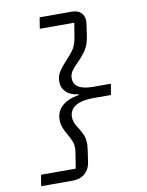

<svg xmlns="http://www.w3.org/2000/svg" viewBox="-97 -828 793 1035"><g transform="rotate(-10 300.0 -311.0)"><path d="M367 -760Q402 -760 419.5 -742.5Q437 -725 437 -696Q437 -688 426 -615Q419 -571 402 -544.5Q385 -518 356 -488Q354 -486 352 -484Q350 -482 348 -480Q323 -455 314.5 -439Q306 -423 306 -407Q306 -374 332.5 -357.5Q359 -341 412 -341H509L499 -281H402Q338 -281 304.5 -260Q271 -239 271 -199Q271 -173 291 -142Q293 -140 294.5 -137.5Q296 -135 297 -133Q312 -109 319.5 -89.5Q327 -70 327 -41Q327 -25 314 57Q309 92 283 115Q257 138 218 138H43L53 77H243Q259 -18 259 -32Q259 -52 253.5 -67Q248 -82 238 -100Q237 -102 236 -103.5Q235 -105 234 -107L232 -111Q218 -135 210.5 -154.5Q203 -174 203 -197Q203 -242 235 -271.5Q267 -301 328 -311V-315Q284 -320 260.5 -342.5Q237 -365 237 -400Q237 -430 252 -453.5Q267 -477 301 -514Q301 -514 301.5 -514.5Q302 -515 302 -515L303 -516Q328 -542 340.5 -563.5Q353 -585 359 -621L372 -699H183L193 -760Z"/></g></svg>

Font: iA Writer Mono V
Style: Regular
Weight: 400
Italic angle: -9.5°
Designer: Mike Abbink, Paul van der Laan, Pieter van Rosmalen
Foundry: Bold Monday
Version: Version 2.000